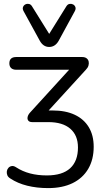

<svg xmlns="http://www.w3.org/2000/svg" viewBox="-20 -780 535 989"><path d="M228.2 188.9Q169.8 188.9 120.3 176.6Q70.8 164.3 33.5 139.6Q21.3 132.3 17.5 122Q13.6 111.8 15.3 101.5Q17.1 91.3 23.9 84Q30.8 76.7 41.1 75.3Q51.3 73.9 63 81.8Q95.7 103 134.8 113.3Q173.9 123.6 221.2 123.6Q301.1 123.6 341.3 86.8Q381.6 49.9 381.6 -20.3Q381.6 -82.8 342.1 -116.9Q302.7 -151 229 -151H146.2Q131.9 -151 125.9 -158.5Q119.8 -166.1 122.3 -177.6Q124.8 -189.1 134.5 -199.8L354.7 -441.2V-420.7H63.9Q46.8 -420.7 37.5 -429.2Q28.2 -437.7 28.2 -453.8Q28.2 -486.3 63.9 -486.3H402.6Q417.2 -486.3 425.7 -480Q434.2 -473.7 436.6 -463.5Q439 -453.3 435.6 -441.9Q432.1 -430.5 422.4 -420.8L208.1 -186.3L189.3 -211H250.4Q317.9 -211 365 -188.8Q412.2 -166.6 437.4 -124.8Q462.6 -83 462.6 -24Q462.6 41.8 434.5 89.7Q406.4 137.6 354 163.3Q301.5 188.9 228.2 188.9ZM233.4 -538.1Q217.8 -538.1 205.6 -546.4Q193.4 -554.6 184.6 -570.8L101.5 -722.5Q95.1 -734.2 98.5 -743.5Q101.9 -752.8 110.5 -757.2Q119 -761.6 128.6 -759.8Q138.1 -758.1 144.4 -748.3L233.4 -605.4L322.3 -748.3Q328.7 -758.1 338.2 -759.8Q347.7 -761.6 356.3 -757.2Q364.9 -752.8 368.3 -743.5Q371.7 -734.2 365.3 -722.5L282.7 -570.8Q273.8 -554.6 261.4 -546.4Q249 -538.1 233.4 -538.1Z"/></svg>

Font: Nunito ExtraLight
Style: Regular
Weight: 200
Designer: Vernon Adams
Foundry: Vernon Adams
Version: Version 3.602